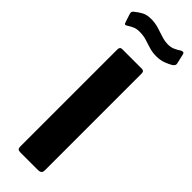

<svg xmlns="http://www.w3.org/2000/svg" viewBox="-330 -969 982 982"><g transform="rotate(45 161.5 -478.0)"><path d="M229 -742Q245 -742 245 -724V-24Q245 -11 238.5 -5.5Q232 0 218 0H92Q79 0 74.5 -5Q70 -10 70 -21V-723Q70 -742 86 -742ZM326 -866Q311 -857 288 -848Q265 -839 235 -839Q207 -839 183 -846.5Q159 -854 136.5 -861Q114 -868 87 -868Q66 -868 51.5 -862Q37 -856 20 -845Q13 -840 8.5 -841Q4 -842 1 -852L-13 -895Q-15 -902 -15 -907Q-15 -912 -7 -919Q11 -934 31 -945Q51 -956 82 -956Q111 -956 137 -948Q163 -940 187.5 -932Q212 -924 235 -924Q257 -924 274 -932Q291 -940 304 -949Q311 -953 317 -952Q323 -951 325 -942L337 -890Q341 -877 326 -866Z"/></g></svg>

Font: Libre Franklin
Style: Bold
Weight: 700
Designer: Pablo Impallari, Rodrigo Fuenzalida, Nhung Nguyen
Foundry: Impallari Type
Version: Version 3.000